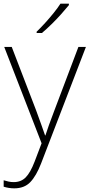

<svg xmlns="http://www.w3.org/2000/svg" viewBox="-23 -786 489 1048"><path d="M0 -530H41L174 -184Q191 -138 203 -104Q215 -70 223 -47H225Q232 -69 244 -103Q256 -137 273 -181L405 -530H446L201 107Q175 174 142.5 208Q110 242 55 242Q25 242 -3 233V198Q11 202 23.5 205Q36 208 52 208Q92 208 117.5 182Q143 156 166 96L204 -4ZM353 -758Q336 -737 311.5 -709.5Q287 -682 259 -654.5Q231 -627 206 -606H177V-613Q198 -633 223 -660.5Q248 -688 270.5 -716Q293 -744 307 -766H353Z"/></svg>

Font: Noto Sans Thai ExtraLight
Style: Regular
Weight: 200
Designer: Monotype Design Team
Foundry: Monotype Imaging Inc.
Version: Version 2.001; ttfautohint (v1.8.4.7-5d5b)